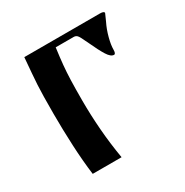

<svg xmlns="http://www.w3.org/2000/svg" viewBox="-114 -545 617 640"><g transform="rotate(-30 194.5 -225.5)"><path d="M169 -427Q164 -390 161.5 -363.5Q159 -337 158 -307Q157 -277 157 -229Q157 -174 161.5 -116.5Q166 -59 176 0H65Q58 -53 55 -116Q52 -179 52 -239Q52 -279 52.5 -304Q53 -329 54 -348.5Q55 -368 57 -391Q59 -414 62 -451H353Q369 -451 369 -444L357 -417Q346 -395 339 -368.5Q332 -342 332 -324Q332 -308 325 -308Q313 -308 300.5 -328Q288 -348 272 -383Q256 -418 251 -422Q246 -427 238 -427Z"/></g></svg>

Font: Pochaevsk
Style: Regular
Weight: 400
Version: Version 1.210; ttfautohint (v1.8.4.7-5d5b)